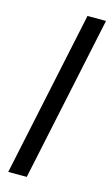

<svg xmlns="http://www.w3.org/2000/svg" viewBox="-113 -758 467 801"><g transform="rotate(15 120.5 -357.0)"><path d="M10 0H90L241 -714H161Z"/></g></svg>

Font: Noto Sans ExtraCondensed
Style: Italic
Weight: 400
Width: 2
Italic angle: -12°
Designer: Monotype Design Team
Foundry: Monotype Imaging Inc.
Version: Version 2.013